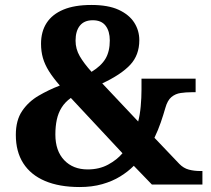

<svg xmlns="http://www.w3.org/2000/svg" viewBox="-20 -744 850 774"><path d="M301.4 10Q219 10 161.4 -14.5Q103.8 -39 73.8 -85.9Q43.8 -132.8 43.8 -200.4Q43.8 -259.2 69.3 -296.7Q94.8 -334.2 135.2 -357.9Q175.6 -381.6 221.2 -399.2Q194 -430.4 177.3 -457.1Q160.6 -483.8 153 -510.3Q145.4 -536.8 145.4 -567.4Q145.4 -616.8 168 -651.6Q190.6 -686.4 235.5 -705.2Q280.4 -724 348.6 -724Q416.2 -724 458.4 -704.5Q500.6 -685 521.1 -653Q541.6 -621 541.6 -582Q541.6 -522 504.9 -482.7Q468.2 -443.4 392.2 -407.8L537 -254.2Q544.2 -281.2 547.3 -315.8Q550.4 -350.4 550.4 -382V-426.8H768.6V-372.2H751.6Q729.6 -372.2 708.3 -369.1Q687 -366 671 -352.7Q655 -339.4 646.4 -308.4Q638.6 -281 628.2 -250.7Q617.8 -220.4 602.6 -188.6L703 -83.2Q720 -65.8 741.3 -60.2Q762.6 -54.6 787 -54.6H796V0H592.4L519.4 -75.6Q496.2 -52.2 464.6 -32.7Q433 -13.2 392.1 -1.6Q351.2 10 301.4 10ZM333.4 -61Q380.2 -61 415.9 -80.4Q451.6 -99.8 473.8 -126.2L265.6 -349.2Q242.2 -332.4 228.5 -310.5Q214.8 -288.6 209 -261.6Q203.2 -234.6 203.2 -201.8Q203.2 -135.8 238.8 -98.4Q274.4 -61 333.4 -61ZM349 -454.4Q388 -478.2 405.3 -507.4Q422.6 -536.6 422.6 -581Q422.6 -618.2 405.7 -640.3Q388.8 -662.4 354 -662.4Q319.8 -662.4 302.2 -640.8Q284.6 -619.2 284.6 -580Q284.6 -546.6 301.5 -517.5Q318.4 -488.4 349 -454.4Z"/></svg>

Font: Noto Serif Hentaigana ExtraLight
Style: Regular
Weight: 200
Designer: Kazuhiro Yamada
Foundry: nipponia
Version: Version 1.000